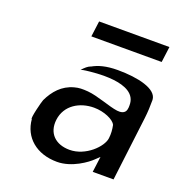

<svg xmlns="http://www.w3.org/2000/svg" viewBox="-122 -768 821 875"><g transform="rotate(20 288.0 -330.5)"><path d="M246 -458H245C232 -453 221 -443 207 -428C213 -430 223 -432 232 -433C260 -436 474 -466 472 -352C472 -345 472 -338 470 -331C465 -310 443 -308 427 -310C387 -315 321 -343 272 -347C246 -349 228 -349 207 -343C151 -328 117 -288 94 -240C91 -235 66 -139 75 -141C82 -55 149 3 249 3C321 3 388 -47 408 -67L428 -86L418 -10H519L557 -320C561 -352 562 -382 562 -411C560 -464 465 -485 367 -485C311 -485 274 -474 246 -458ZM284 -68C216 -68 173 -109 181 -176C190 -250 256 -287 324 -287C374 -287 421 -265 431 -244L432 -243V-242C436 -223 438 -201 435 -179C430 -137 362 -68 284 -68ZM552 -664H211L201 -588H542Z"/></g></svg>

Font: Bluebird
Style: LiObl
Weight: 300
Designer: Jasper
Foundry: Cannot Into Space Fonts
Version: Version 0.98